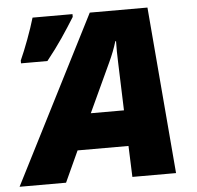

<svg xmlns="http://www.w3.org/2000/svg" viewBox="-73 -766 839 819"><g transform="rotate(-5 346.0 -357.0)"><path d="M-22 0H177L238 -133H456L461 0H648L588 -714H341ZM30 -524H143C196 -590 230 -643 267 -702V-714H96C81 -662 51 -582 30 -536ZM308 -286 405 -495C419 -525 430 -553 439 -583H442C441 -555 442 -523 443 -491L450 -286Z"/></g></svg>

Font: Noto Sans UI Black
Style: Italic
Weight: 900
Italic angle: -372°
Designer: Monotype Design Team
Foundry: Monotype Imaging Inc.
Version: Version 1.901